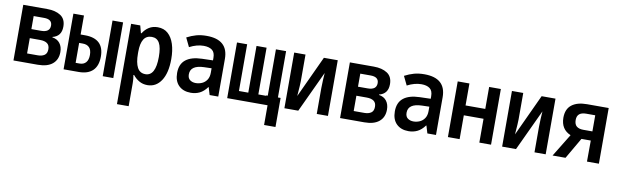

<svg xmlns="http://www.w3.org/2000/svg" viewBox="-48 -1077 5926 1841"><g transform="rotate(10 2915.0 -157.0)"><path d="M65 0V-542H298Q379 -542 429.5 -509Q480 -476 480 -402Q480 -308 394 -287V-283Q442 -276 468 -242.5Q494 -209 494 -157Q494 -83 444.5 -41.5Q395 0 301 0ZM182 -326H276Q362 -326 362 -392Q362 -453 283 -453H182ZM182 -89H286Q326 -89 351 -106Q376 -123 376 -164Q376 -203 351.5 -220.5Q327 -238 282 -238H182Z M553 0V-542H656V-357H698Q884 -357 884 -182Q884 -92 837 -46Q790 0 700 0ZM934 0V-542H1037V0ZM656 -81H694Q734 -81 756 -106Q778 -131 778 -179Q778 -228 755.5 -251.5Q733 -275 692 -275H656Z M1115 240V-542H1204L1223 -470H1229Q1253 -509 1289 -531.5Q1325 -554 1373 -554Q1434 -554 1473.5 -518.5Q1513 -483 1533 -420.5Q1553 -358 1553 -276Q1553 -140 1503.5 -65Q1454 10 1370 10Q1325 10 1289.5 -10.5Q1254 -31 1229 -63H1222Q1229 -25 1229 15V240ZM1333 -90Q1432 -90 1432 -275Q1432 -366 1408 -409.5Q1384 -453 1333 -453Q1280 -453 1254.5 -411.5Q1229 -370 1229 -290V-272Q1229 -184 1254 -137Q1279 -90 1333 -90Z M1792 10Q1718 10 1674.5 -33Q1631 -76 1631 -155Q1631 -241 1685 -284Q1739 -327 1843 -330L1949 -333V-358Q1949 -411 1919.5 -433Q1890 -455 1838 -455Q1771 -455 1700 -418L1658 -505Q1704 -529 1748.5 -541.5Q1793 -554 1849 -554Q2059 -554 2059 -367V0H1975L1953 -73H1950Q1917 -28 1878 -9Q1839 10 1792 10ZM1823 -90Q1855 -90 1884 -103Q1913 -116 1931 -143.5Q1949 -171 1949 -212V-256L1877 -254Q1744 -250 1744 -162Q1744 -124 1767 -107Q1790 -90 1823 -90Z M2146 0V-542H2245V-87H2336V-542H2434V-87H2510V-91H2525V-542H2624V-91H2650V192H2539V0Z M2703 0V-542H2813V-284Q2813 -263 2811 -234.5Q2809 -206 2807 -179Q2805 -152 2804 -137L2992 -542H3127V0H3018V-252Q3018 -287 3020.5 -330.5Q3023 -374 3025 -400L2838 0Z M3245 0V-542H3478Q3559 -542 3609.5 -509Q3660 -476 3660 -402Q3660 -308 3574 -287V-283Q3622 -276 3648 -242.5Q3674 -209 3674 -157Q3674 -83 3624.5 -41.5Q3575 0 3481 0ZM3362 -326H3456Q3542 -326 3542 -392Q3542 -453 3463 -453H3362ZM3362 -89H3466Q3506 -89 3531 -106Q3556 -123 3556 -164Q3556 -203 3531.5 -220.5Q3507 -238 3462 -238H3362Z M3912 10Q3838 10 3794.5 -33Q3751 -76 3751 -155Q3751 -241 3805 -284Q3859 -327 3963 -330L4069 -333V-358Q4069 -411 4039.5 -433Q4010 -455 3958 -455Q3891 -455 3820 -418L3778 -505Q3824 -529 3868.5 -541.5Q3913 -554 3969 -554Q4179 -554 4179 -367V0H4095L4073 -73H4070Q4037 -28 3998 -9Q3959 10 3912 10ZM3943 -90Q3975 -90 4004 -103Q4033 -116 4051 -143.5Q4069 -171 4069 -212V-256L3997 -254Q3864 -250 3864 -162Q3864 -124 3887 -107Q3910 -90 3943 -90Z M4295 0V-542H4409V-328H4601V-542H4715V0H4601V-232H4409V0Z M4823 0V-542H4933V-284Q4933 -263 4931 -234.5Q4929 -206 4927 -179Q4925 -152 4924 -137L5112 -542H5247V0H5138V-252Q5138 -287 5140.5 -330.5Q5143 -374 5145 -400L4958 0Z M5314 0 5450 -222Q5354 -262 5353 -375Q5353 -460 5406 -501Q5459 -542 5554 -542H5765V0H5649L5650 -205H5559L5440 0ZM5561 -294H5650V-451H5562Q5473 -451 5473 -375Q5473 -332 5496 -313Q5519 -294 5561 -294Z"/></g></svg>

Font: Noto Sans Mono Condensed SemiBold
Style: Regular
Weight: 600
Width: 3
Designer: Monotype Design Team
Foundry: Monotype Imaging Inc.
Version: Version 2.014